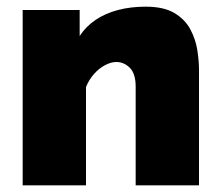

<svg xmlns="http://www.w3.org/2000/svg" viewBox="-20 -556 661 576"><path d="M577 0H387V-296Q387 -335 369.5 -352.5Q352 -370 329 -370Q313 -370 295 -360.5Q277 -351 262 -334Q247 -317 238 -295V0H48V-526H219V-448Q238 -477 267 -496.5Q296 -516 334 -526Q372 -536 417 -536Q471 -536 503 -517Q535 -498 551 -468Q567 -438 572 -405.5Q577 -373 577 -346Z"/></svg>

Font: Raleway Thin Black
Style: Regular
Weight: 900
Version: Version 4.026